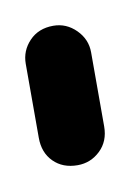

<svg xmlns="http://www.w3.org/2000/svg" viewBox="-36 -188 148 217"><g transform="rotate(-10 37.5 -80.0)"><path d="M0 -38H75V-123H0ZM38 -75Q21 -75 10.5 -64Q0 -53 0 -38Q0 -21 10.5 -10.5Q21 0 38 0Q53 0 64 -10.5Q75 -21 75 -38Q75 -53 64 -64Q53 -75 38 -75ZM38 -160Q21 -160 10.5 -149Q0 -138 0 -123Q0 -106 10.5 -95.5Q21 -85 38 -85Q53 -85 64 -95.5Q75 -106 75 -123Q75 -138 64 -149Q53 -160 38 -160Z"/></g></svg>

Font: Wavefont Medium
Style: Regular
Weight: 500
Version: Version 3.004;gftools[0.9.33]